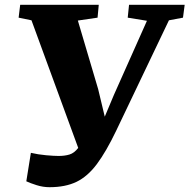

<svg xmlns="http://www.w3.org/2000/svg" viewBox="-20 -763 788 799"><path d="M186 16Q159 16 132.2 7.5Q105.5 -1 89.5 -8.5L108.5 -127Q138 -120 171.5 -117Q205 -114 224 -114Q249.5 -114 269.2 -120Q289 -126 305.5 -147.5L111 -678.5L57.5 -689.5L64 -743H391L386 -689.5L304 -677.5L388.5 -392L416 -277.5L454 -368L591.5 -676.5L511.5 -689.5L517 -743H748.5L741.5 -689.5L683 -678.5L463 -218Q421.5 -131.5 383 -80Q344.5 -28.5 298.2 -6.2Q252 16 186 16Z"/></svg>

Font: Merriweather Black
Style: Italic
Weight: 900
Italic angle: -7.8°
Designer: Eben Sorkin
Foundry: Eben Sorkin
Version: Version 2.200;gftools[0.9.31]